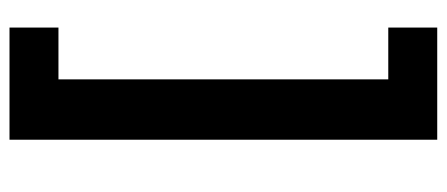

<svg xmlns="http://www.w3.org/2000/svg" viewBox="-288 -460 940 404"><g transform="rotate(-90 182.0 -258.0)"><path d="M326 192V89H217V-605H326V-708H90V192Z"/></g></svg>

Font: Falling Sky
Style: ExBd
Weight: 400
Designer: Paul D. Hunt
Foundry: Adobe Systems Incorporated
Version: Version 1.02